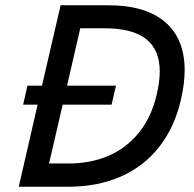

<svg xmlns="http://www.w3.org/2000/svg" viewBox="-20 -710 738 730"><path d="M123 -312H67.9L84.5 -384.3H139.6L210.4 -689.9H393.1Q533.2 -689.9 607.7 -626.2Q682.1 -562.5 682.1 -442.9Q682.1 -393.1 668 -331.1Q643.6 -225.6 585.2 -151.4Q526.9 -77.1 439 -38.6Q351.1 0 238.8 0H51.3ZM241.2 -88.4Q322.3 -88.4 390.4 -116.7Q458.5 -145 507.3 -204.6Q556.2 -264.2 576.7 -354Q587.4 -402.3 587.4 -438.5Q587.4 -520.5 535.6 -561.5Q483.9 -602.5 377 -602.5H285.2L234.9 -384.3H420.9L404.3 -312H218.3L166.5 -88.4Z"/></svg>

Font: Acari Sans Medium
Style: Italic
Weight: 500
Italic angle: -13°
Designer: Alfredo Marco Pradil and Stefan Peev
Foundry: Hanken Design Co.
Version: Version 1.045